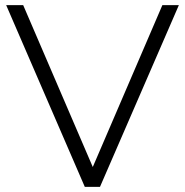

<svg xmlns="http://www.w3.org/2000/svg" viewBox="-20 -725 718 745"><path d="M309 0 4 -705H70L340 -77L610 -705H674L368 0Z"/></svg>

Font: Nunito Sans Light
Style: Regular
Weight: 300
Designer: Vernon Adams
Foundry: Vernon Adams
Version: Version 3.101; ttfautohint (v1.8.4.7-5d5b);gftools[0.9.27]